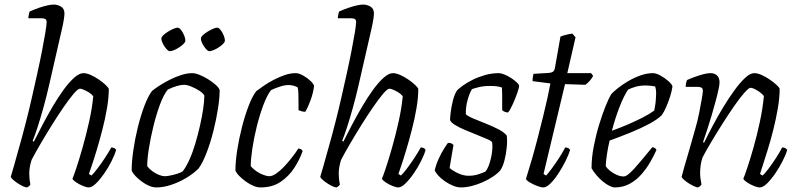

<svg xmlns="http://www.w3.org/2000/svg" viewBox="-20 -820 3497 840"><path d="M98 0Q92 0 81 -5Q70 -10 58.5 -17.5Q47 -25 38 -33Q29 -41 27 -46Q33 -65 41 -94Q49 -123 58.5 -156.5Q68 -190 77 -223Q86 -256 93 -284Q106 -334 118.5 -389Q131 -444 143 -498Q155 -552 164 -598.5Q173 -645 178.5 -678Q184 -711 184 -724Q184 -733 178.5 -736.5Q173 -740 163 -740H104Q104 -746 106 -756Q108 -766 110 -770Q133 -780 152.5 -786.5Q172 -793 188 -796.5Q204 -800 215 -800Q232 -800 247 -791Q262 -782 262 -761Q262 -753 259.5 -736Q257 -719 251 -693L194 -444Q183 -396 169.5 -347.5Q156 -299 143.5 -261Q131 -223 123 -204L128 -200Q145 -234 166 -274Q187 -314 210.5 -354Q234 -394 258 -427Q282 -460 304.5 -480Q327 -500 345 -500Q359 -500 377 -492Q395 -484 412.5 -472Q430 -460 442 -448.5Q454 -437 456 -431Q456 -393 448 -346Q440 -299 427.5 -251Q415 -203 402.5 -161.5Q390 -120 380.5 -92.5Q371 -65 369 -59L380 -52Q389 -60 405.5 -81.5Q422 -103 439 -129Q456 -155 467 -175Q474 -175 480 -172Q486 -169 488 -164Q482 -143 468 -115Q454 -87 436 -61Q418 -35 400 -17.5Q382 0 368 0Q359 0 343 -6.5Q327 -13 313.5 -22Q300 -31 297 -38Q302 -49 314.5 -86.5Q327 -124 342 -177Q357 -230 370 -288Q383 -346 388 -399Q380 -409 368.5 -416Q357 -423 346 -427.5Q335 -432 330 -432Q321 -432 301.5 -409Q282 -386 257 -349.5Q232 -313 205.5 -270.5Q179 -228 156 -188.5Q133 -149 118 -120Q113 -104 110.5 -89.5Q108 -75 108 -60Q108 -51 109 -39.5Q110 -28 113 -13Q112 -11 109 -7.5Q106 -4 98 0Z M664 0Q649 0 632.5 -7Q616 -14 600.5 -25.5Q585 -37 573 -49.5Q561 -62 556 -74Q556 -111 563 -160.5Q570 -210 582.5 -261Q595 -312 611 -355Q627 -398 645 -422Q658 -433 678.5 -446Q699 -459 723.5 -471.5Q748 -484 773.5 -492Q799 -500 821 -500Q834 -500 853 -492.5Q872 -485 891 -473Q910 -461 924 -448.5Q938 -436 941 -426Q941 -391 933.5 -343.5Q926 -296 913.5 -246.5Q901 -197 884.5 -153.5Q868 -110 849 -83Q827 -61 795.5 -42Q764 -23 729.5 -11.5Q695 0 664 0ZM701 -49Q709 -49 724.5 -52Q740 -55 755.5 -60Q771 -65 779 -70Q794 -89 808.5 -121Q823 -153 834.5 -192Q846 -231 855 -270.5Q864 -310 869 -344.5Q874 -379 874 -402Q868 -413 851.5 -423.5Q835 -434 816.5 -441.5Q798 -449 785 -449Q772 -449 753 -443.5Q734 -438 714 -428Q696 -406 680 -363Q664 -320 651.5 -269Q639 -218 631.5 -171Q624 -124 624 -93Q634 -80 648 -70Q662 -60 676.5 -54.5Q691 -49 701 -49ZM896 -596Q890 -596 881 -606Q872 -616 865.5 -629Q859 -642 859 -651Q859 -658 867.5 -666Q876 -674 888 -681.5Q900 -689 912 -694Q924 -699 930 -699Q937 -699 945 -689Q953 -679 958.5 -665.5Q964 -652 964 -643Q964 -636 956 -628Q948 -620 936.5 -612.5Q925 -605 913.5 -600.5Q902 -596 896 -596ZM723 -596Q717 -596 708 -606Q699 -616 692.5 -629Q686 -642 686 -651Q686 -658 694.5 -666Q703 -674 715 -681.5Q727 -689 739 -694Q751 -699 757 -699Q764 -699 772 -689Q780 -679 785.5 -665.5Q791 -652 791 -643Q791 -636 783 -628Q775 -620 763.5 -612.5Q752 -605 741 -600.5Q730 -596 723 -596Z M1120 0Q1105 0 1088.5 -7Q1072 -14 1056 -25.5Q1040 -37 1027.5 -49.5Q1015 -62 1010 -74Q1010 -114 1018 -164.5Q1026 -215 1039 -265.5Q1052 -316 1068 -357.5Q1084 -399 1101 -421Q1114 -431 1133.5 -444.5Q1153 -458 1177 -470.5Q1201 -483 1225.5 -491.5Q1250 -500 1274 -500Q1288 -500 1306.5 -489.5Q1325 -479 1339 -465.5Q1353 -452 1354 -443Q1350 -412 1338.5 -381Q1327 -350 1316 -331Q1307 -331 1300 -333Q1293 -335 1286 -338Q1286 -351 1286 -371Q1286 -391 1285.5 -410Q1285 -429 1282 -438Q1271 -444 1260 -446Q1249 -448 1242 -448Q1226 -448 1204.5 -441Q1183 -434 1166 -426Q1148 -403 1132 -360Q1116 -317 1103.5 -267Q1091 -217 1084 -170Q1077 -123 1077 -93Q1088 -80 1103 -70Q1118 -60 1133.5 -54.5Q1149 -49 1158 -49Q1171 -49 1188 -60.5Q1205 -72 1222.5 -90.5Q1240 -109 1256.5 -130Q1273 -151 1285 -170Q1292 -170 1297 -167Q1302 -164 1304 -159Q1292 -124 1268.5 -87Q1245 -50 1208.5 -25Q1172 0 1120 0Z M1452 0Q1446 0 1435 -5Q1424 -10 1412.5 -17.5Q1401 -25 1392 -33Q1383 -41 1381 -46Q1387 -65 1395 -94Q1403 -123 1412.5 -156.5Q1422 -190 1431 -223Q1440 -256 1447 -284Q1460 -334 1472.5 -389Q1485 -444 1497 -498Q1509 -552 1518 -598.5Q1527 -645 1532.5 -678Q1538 -711 1538 -724Q1538 -733 1532.5 -736.5Q1527 -740 1517 -740H1458Q1458 -746 1460 -756Q1462 -766 1464 -770Q1487 -780 1506.5 -786.5Q1526 -793 1542 -796.5Q1558 -800 1569 -800Q1586 -800 1601 -791Q1616 -782 1616 -761Q1616 -753 1613.5 -736Q1611 -719 1605 -693L1548 -444Q1537 -396 1523.5 -347.5Q1510 -299 1497.5 -261Q1485 -223 1477 -204L1482 -200Q1499 -234 1520 -274Q1541 -314 1564.5 -354Q1588 -394 1612 -427Q1636 -460 1658.5 -480Q1681 -500 1699 -500Q1713 -500 1731 -492Q1749 -484 1766.5 -472Q1784 -460 1796 -448.5Q1808 -437 1810 -431Q1810 -393 1802 -346Q1794 -299 1781.5 -251Q1769 -203 1756.5 -161.5Q1744 -120 1734.5 -92.5Q1725 -65 1723 -59L1734 -52Q1743 -60 1759.5 -81.5Q1776 -103 1793 -129Q1810 -155 1821 -175Q1828 -175 1834 -172Q1840 -169 1842 -164Q1836 -143 1822 -115Q1808 -87 1790 -61Q1772 -35 1754 -17.5Q1736 0 1722 0Q1713 0 1697 -6.5Q1681 -13 1667.5 -22Q1654 -31 1651 -38Q1656 -49 1668.5 -86.5Q1681 -124 1696 -177Q1711 -230 1724 -288Q1737 -346 1742 -399Q1734 -409 1722.5 -416Q1711 -423 1700 -427.5Q1689 -432 1684 -432Q1675 -432 1655.5 -409Q1636 -386 1611 -349.5Q1586 -313 1559.5 -270.5Q1533 -228 1510 -188.5Q1487 -149 1472 -120Q1467 -104 1464.5 -89.5Q1462 -75 1462 -60Q1462 -51 1463 -39.5Q1464 -28 1467 -13Q1466 -11 1463 -7.5Q1460 -4 1452 0Z M1997 0Q1980 0 1961 -8Q1942 -16 1925 -28Q1908 -40 1896.5 -53Q1885 -66 1882 -75Q1888 -101 1899.5 -126Q1911 -151 1923 -170Q1935 -189 1940 -195Q1946 -195 1950.5 -194Q1955 -193 1958.5 -190.5Q1962 -188 1964 -185Q1961 -168 1956 -139.5Q1951 -111 1947 -85Q1962 -72 1985 -61.5Q2008 -51 2030 -51Q2053 -51 2071.5 -57Q2090 -63 2103 -69Q2111 -77 2117.5 -93.5Q2124 -110 2128.5 -130.5Q2133 -151 2134 -169Q2135 -187 2133 -197Q2131 -203 2112.5 -211Q2094 -219 2068 -229.5Q2042 -240 2015.5 -251Q1989 -262 1970.5 -273.5Q1952 -285 1949 -295Q1949 -306 1952 -330.5Q1955 -355 1962 -382Q1969 -409 1980 -425Q1988 -433 2005 -445.5Q2022 -458 2047 -470.5Q2072 -483 2101.5 -491.5Q2131 -500 2163 -500Q2172 -500 2187 -494Q2202 -488 2216.5 -478.5Q2231 -469 2241 -459.5Q2251 -450 2251 -444Q2251 -436 2243 -413Q2235 -390 2224 -365.5Q2213 -341 2203 -328Q2198 -328 2192.5 -329.5Q2187 -331 2183 -333.5Q2179 -336 2177 -338Q2177 -352 2177 -370.5Q2177 -389 2177 -407.5Q2177 -426 2176 -437Q2166 -441 2152 -442.5Q2138 -444 2124 -444Q2096 -444 2074 -438.5Q2052 -433 2045 -430Q2035 -415 2026 -383.5Q2017 -352 2018 -320Q2028 -311 2052 -301Q2076 -291 2105 -279.5Q2134 -268 2159.5 -255Q2185 -242 2197 -227Q2200 -205 2197 -175Q2194 -145 2187 -118Q2180 -91 2169 -75Q2156 -60 2135.5 -46.5Q2115 -33 2091 -22.5Q2067 -12 2042.5 -6Q2018 0 1997 0Z M2357 0Q2347 0 2330 -6.5Q2313 -13 2298.5 -21.5Q2284 -30 2281 -37Q2294 -78 2307.5 -125Q2321 -172 2333.5 -220.5Q2346 -269 2357 -314Q2368 -359 2376 -395.5Q2384 -432 2388 -455L2310 -465Q2310 -476 2311.5 -484.5Q2313 -493 2314 -497L2382 -501Q2393 -502 2399.5 -506.5Q2406 -511 2408 -524L2432 -660Q2442 -664 2455.5 -667.5Q2469 -671 2484 -673L2498 -657L2462 -500H2566L2575 -488Q2570 -478 2561 -467.5Q2552 -457 2541 -449L2452 -452L2358 -59L2369 -52Q2377 -60 2392 -80Q2407 -100 2424 -126Q2441 -152 2453 -175Q2460 -175 2466 -172Q2472 -169 2474 -164Q2468 -143 2454 -115Q2440 -87 2423 -61Q2406 -35 2388.5 -17.5Q2371 0 2357 0Z M2670 0Q2660 0 2646 -7Q2632 -14 2617.5 -26Q2603 -38 2590 -53Q2577 -68 2568 -84Q2568 -129 2577.5 -178.5Q2587 -228 2601 -274Q2615 -320 2629.5 -356Q2644 -392 2655 -409Q2664 -419 2683.5 -434.5Q2703 -450 2728.5 -465Q2754 -480 2782 -490Q2810 -500 2837 -500Q2851 -500 2870.5 -489Q2890 -478 2905.5 -464Q2921 -450 2922 -441Q2919 -420 2911 -395.5Q2903 -371 2893.5 -349.5Q2884 -328 2875 -316Q2857 -298 2821 -278.5Q2785 -259 2739.5 -240.5Q2694 -222 2647 -205Q2640 -175 2635.5 -145.5Q2631 -116 2630 -93Q2636 -83 2649 -72.5Q2662 -62 2678 -55Q2694 -48 2708 -48Q2717 -48 2728.5 -57Q2740 -66 2755.5 -83Q2771 -100 2790.5 -123.5Q2810 -147 2834 -176Q2841 -175 2845.5 -172Q2850 -169 2852 -164Q2841 -139 2824.5 -110.5Q2808 -82 2786 -57Q2764 -32 2735 -16Q2706 0 2670 0ZM2657 -248Q2688 -259 2723.5 -274Q2759 -289 2791 -305.5Q2823 -322 2842 -336Q2844 -343 2845.5 -353.5Q2847 -364 2848 -370Q2850 -390 2850.5 -409.5Q2851 -429 2846 -442Q2835 -444 2824 -445Q2813 -446 2805 -446Q2780 -446 2761 -440.5Q2742 -435 2728 -428Q2710 -402 2691 -353.5Q2672 -305 2657 -248Z M3034 0Q3028 0 3017 -5Q3006 -10 2994 -17.5Q2982 -25 2973 -33Q2964 -41 2962 -46Q2965 -59 2974 -90.5Q2983 -122 2996 -165.5Q3009 -209 3022 -257Q3032 -291 3039 -326.5Q3046 -362 3050.5 -388.5Q3055 -415 3055 -422Q3055 -433 3049 -436.5Q3043 -440 3032 -440H2980Q2980 -448 2981.5 -456Q2983 -464 2986 -470Q3004 -478 3022.5 -484.5Q3041 -491 3058 -495.5Q3075 -500 3088 -500Q3107 -500 3117.5 -489.5Q3128 -479 3128 -459Q3128 -450 3123.5 -428.5Q3119 -407 3111 -377.5Q3103 -348 3093.5 -315.5Q3084 -283 3074 -252.5Q3064 -222 3056 -199L3060 -195Q3077 -230 3098.5 -270.5Q3120 -311 3144.5 -351.5Q3169 -392 3193.5 -425.5Q3218 -459 3240 -479.5Q3262 -500 3280 -500Q3294 -500 3312 -492Q3330 -484 3347.5 -472Q3365 -460 3377.5 -448.5Q3390 -437 3391 -431Q3391 -393 3383 -346Q3375 -299 3363 -251.5Q3351 -204 3338 -162.5Q3325 -121 3316 -93Q3307 -65 3305 -59L3316 -52Q3325 -59 3342 -81.5Q3359 -104 3376 -130.5Q3393 -157 3402 -175Q3411 -175 3417 -171Q3423 -167 3424 -164Q3418 -143 3404 -115.5Q3390 -88 3372 -61.5Q3354 -35 3336 -17.5Q3318 0 3304 0Q3294 0 3278 -6.5Q3262 -13 3248.5 -22Q3235 -31 3232 -38Q3237 -49 3249.5 -86Q3262 -123 3277 -176Q3292 -229 3304.5 -287.5Q3317 -346 3322 -400Q3314 -410 3302.5 -418Q3291 -426 3280.5 -431Q3270 -436 3264 -436Q3256 -436 3236.5 -414Q3217 -392 3192 -356Q3167 -320 3141 -279Q3115 -238 3091.5 -198.5Q3068 -159 3053 -130Q3048 -114 3045.5 -97.5Q3043 -81 3043 -64Q3043 -52 3044.5 -40Q3046 -28 3049 -13Q3047 -10 3044.5 -7Q3042 -4 3034 0Z"/></svg>

Font: Texturina Medium 12pt Thin
Style: Italic
Weight: 250
Italic angle: -11°
Version: Version 1.002